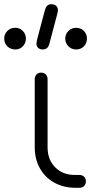

<svg xmlns="http://www.w3.org/2000/svg" viewBox="-85 -892 478 912"><path d="M269 0Q214 -1 171 -25.5Q128 -50 104 -93.5Q80 -137 80 -192V-516Q80 -530 88.5 -538.5Q97 -547 110 -547Q124 -547 132.5 -538.5Q141 -530 141 -516V-192Q141 -134 177 -97.5Q213 -61 270 -61H292Q306 -61 314.5 -52.5Q323 -44 323 -30Q323 -17 314.5 -8.5Q306 0 292 0ZM117 -657Q104 -657 96 -665Q88 -673 88 -685Q88 -690 89.5 -696Q91 -702 93 -711L128 -843Q133 -860 140.5 -866Q148 -872 159 -872Q174 -872 182 -864Q190 -856 190 -844Q190 -840 189.5 -836Q189 -832 185 -818L150 -686Q146 -670 138 -663.5Q130 -657 117 -657ZM-13 -657Q-35 -657 -50 -672Q-65 -687 -65 -709Q-65 -730 -50 -745Q-35 -760 -13 -760Q9 -760 23.5 -745Q38 -730 38 -709Q38 -687 23.5 -672Q9 -657 -13 -657ZM277 -657Q255 -657 240 -672Q225 -687 225 -709Q225 -730 240 -745Q255 -760 277 -760Q299 -760 313.5 -745Q328 -730 328 -709Q328 -687 313.5 -672Q299 -657 277 -657Z"/></svg>

Font: ComfortaaLight
Style: Regular
Weight: 300
Designer: Johan Aakerlund
Foundry: Johan Aakerlund
Version: Version 3.104; ttfautohint (v1.8.1.43-b0c9)